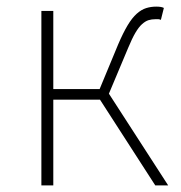

<svg xmlns="http://www.w3.org/2000/svg" viewBox="-20 -560 548 580"><path d="M449 0H488L309 -277L367 -415Q379 -444 389 -461Q399 -478 409 -487Q419 -496 428.5 -499Q438 -502 450 -502Q456 -502 458.5 -502Q461 -502 466 -500L475 -536Q468 -540 452 -540Q436 -540 421.5 -535.5Q407 -531 393 -518.5Q379 -506 365.5 -483.5Q352 -461 337 -426L281 -291H141V-527H105V0H141V-259H282Z"/></svg>

Font: Spoqa Han Sans Neo Thin
Style: Regular
Weight: 100
Designer: [Spoqa Han Sans Neo] Dong-huui Kim  Younghwa Kang  Yujin Lee  [Noto Sans] Ryoko NISHIZUKA  (kana & ideographs); Paul D. 
Foundry: Spoqa (http://www.spoqa-han-sans.com)
Version: Version 1.100;hotconv 1.0.109;makeotfexe 2.5.65596